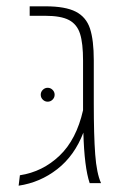

<svg xmlns="http://www.w3.org/2000/svg" viewBox="-20 -580 418 608"><path d="M264 0Q247 -50 244 -160Q216 -87 161.5 -44.5Q107 -2 39 8L43 -25Q115 -36 168.5 -87Q222 -138 243 -231V-247V-388Q243 -443 233.5 -473Q224 -503 198.5 -516.5Q173 -530 123 -530H74V-560H124Q187 -560 220 -543Q253 -526 265 -489.5Q277 -453 277 -389V-252Q277 -151 281.5 -91Q286 -31 300 0ZM109 -280Q109 -289 115.5 -295.5Q122 -302 131 -302Q140 -302 146.5 -295.5Q153 -289 153 -280Q153 -271 146.5 -264.5Q140 -258 131 -258Q122 -258 115.5 -264.5Q109 -271 109 -280Z"/></svg>

Font: FiraGO UltraLight
Style: Regular
Weight: 200
Designer: bBox Type
Foundry: bBox Type GmbH
Version: Version 1.001